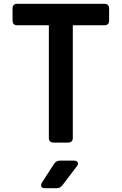

<svg xmlns="http://www.w3.org/2000/svg" viewBox="-20 -750 640 1010"><path d="M262 0Q237 0 237 -25V-617H71Q46 -617 46 -642V-705Q46 -730 71 -730H529Q554 -730 554 -705V-642Q554 -617 529 -617H363V-25Q363 0 338 0ZM217 240Q202 240 197.5 231.5Q193 223 201 210L265 111Q276 95 296 95H369Q384 95 389 104Q394 113 384 125L308 225Q296 240 278 240Z"/></svg>

Font: Pitagon Sans Mono
Style: Bold
Weight: 700
Monospace: yes
Designer: Travis Tran
Foundry: Pitagon
Version: Version 1.001; ttfautohint (v1.8.4.7-5d5b);gftools[0.9.26]